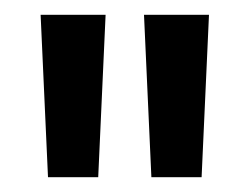

<svg xmlns="http://www.w3.org/2000/svg" viewBox="-20 -720 338 260"><path d="M35 -700H123L113 -480H45ZM175 -700H263L253 -480H185Z"/></svg>

Font: Baumans
Style: Regular
Weight: 400
Designer: Henadij Zarechnjuk
Foundry: Cyreal (www.cyreal.org)
Version: Version 001.002